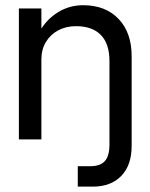

<svg xmlns="http://www.w3.org/2000/svg" viewBox="-20 -532 573 733"><path d="M52.1 -499.8V0.2H138V-499.8ZM397.9 -299.3V19.5Q397.9 63.4 380.3 82.9Q362.8 102.5 325 102.5H276.9V180.5H333.6Q404 180.5 443.3 139.3Q482.6 98.1 482.6 25V-317.5Q482.6 -407.5 432.6 -459.8Q382.6 -512.1 297.4 -512.1Q245.2 -512.1 201.6 -485.4Q158.1 -458.6 132.3 -413.3Q106.5 -367.9 106.1 -312.1L138 -306.3Q138 -342.8 155 -371.3Q172 -399.8 201.8 -415.9Q231.7 -432.1 269.9 -432.1Q332.3 -432.1 365.1 -398.4Q397.9 -364.6 397.9 -299.3Z"/></svg>

Font: Overused Grotesk Light
Style: Regular
Weight: 300
Designer: RandomMaerks
Version: Version 0.005